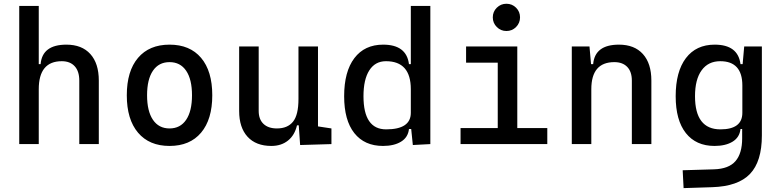

<svg xmlns="http://www.w3.org/2000/svg" viewBox="-20 -764 4142 1018"><path d="M82 0V-732.4H185.5V-423.8H195.3Q204.1 -527.3 332 -527.3Q414.1 -527.3 459 -477.5Q503.9 -427.7 503.9 -336.9V0H400.4V-336.9Q400.4 -386.2 376 -412.8Q351.6 -439.5 307.6 -439.5Q185.5 -439.5 185.5 -291V0Z M878.9 9.8Q771.5 9.8 711.9 -60.5Q652.3 -130.9 652.3 -258.8Q652.3 -387.2 711.9 -457.3Q771.5 -527.3 878.9 -527.3Q986.8 -527.3 1046.1 -457.3Q1105.5 -387.2 1105.5 -258.8Q1105.5 -130.9 1046.1 -60.5Q986.8 9.8 878.9 9.8ZM878.9 -83Q936 -83 967 -128.9Q998 -174.8 998 -258.8Q998 -343.3 967 -388.9Q936 -434.6 878.9 -434.6Q821.8 -434.6 790.8 -388.9Q759.8 -343.3 759.8 -258.8Q759.8 -174.8 790.8 -128.9Q821.8 -83 878.9 -83Z M1418.9 9.8Q1337.4 9.8 1292.7 -38.8Q1248 -87.4 1248 -175.8V-517.6H1351.6V-175.8Q1351.6 -131.3 1377 -107.2Q1402.3 -83 1448.2 -83Q1504.9 -83 1533.7 -118.9Q1562.5 -154.8 1562.5 -239.3V-517.6H1666V-93.8L1737.3 -83V0L1571.3 4.9L1564 -99.6H1554.7Q1542.5 -46.9 1506.8 -18.6Q1471.2 9.8 1418.9 9.8Z M2010.7 9.8Q1912.6 9.8 1858.6 -58.3Q1804.7 -126.5 1804.7 -253.9Q1804.7 -384.3 1858.9 -455.8Q1913.1 -527.3 2011.7 -527.3Q2135.3 -527.3 2148.4 -423.8H2158.2V-732.4H2261.7V0L2168.9 4.9L2160.2 -80.1H2148.4Q2143.6 -35.6 2106.4 -12.9Q2069.3 9.8 2010.7 9.8ZM1907.2 -253.9Q1907.2 -78.1 2027.3 -78.1Q2158.2 -78.1 2158.2 -166V-291Q2158.2 -439.5 2026.4 -439.5Q1969.2 -439.5 1938.2 -391.1Q1907.2 -342.8 1907.2 -253.9Z M2665 -599.6Q2635.3 -599.6 2614 -620.8Q2592.8 -642.1 2592.8 -671.9Q2592.8 -702.1 2614 -723.1Q2635.3 -744.1 2665 -744.1Q2695.3 -744.1 2716.3 -723.1Q2737.3 -702.1 2737.3 -671.9Q2737.3 -642.1 2716.3 -620.8Q2695.3 -599.6 2665 -599.6ZM2421.9 0V-85H2619.1V-431.6H2451.2V-517.6H2722.7V-85H2881.8V0Z M3011.7 0V-517.6H3105.5L3113.8 -423.8H3125Q3133.8 -527.3 3261.7 -527.3Q3343.8 -527.3 3388.7 -477.5Q3433.6 -427.7 3433.6 -336.9V0H3330.1V-336.9Q3330.1 -383.8 3305.7 -409.2Q3281.2 -434.6 3237.3 -434.6Q3115.2 -434.6 3115.2 -291V0Z M3604.5 233.4 3599.6 138.7 3765.6 133.8Q3844.2 131.3 3879.6 90.3Q3915 49.3 3915 -30.3V-80.1H3906.2Q3901.4 -35.6 3864.3 -12.9Q3827.1 9.8 3768.6 9.8Q3670.4 9.8 3616.5 -58.3Q3562.5 -126.5 3562.5 -253.9Q3562.5 -384.3 3616.7 -455.8Q3670.9 -527.3 3769.5 -527.3Q3893.1 -527.3 3906.2 -423.8H3917.5L3925.8 -517.6H4019.5V-45.9Q4019.5 92.3 3956.5 158.2Q3893.6 224.1 3755.9 228.5ZM3665 -253.9Q3665 -78.1 3799.8 -78.1Q3916 -78.1 3916 -166V-310.5Q3916 -439.5 3798.8 -439.5Q3734.9 -439.5 3700 -391.1Q3665 -342.8 3665 -253.9Z"/></svg>

Font: Caskaydia Cove
Style: Regular
Weight: 400
Monospace: yes
Designer: Aaron Bell
Foundry: Saja Typeworks
Version: Version 4.300; ttfautohint (v1.8.3)